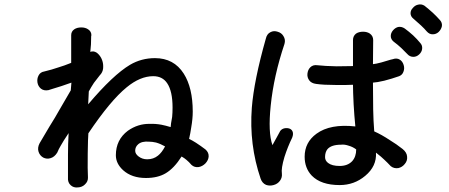

<svg xmlns="http://www.w3.org/2000/svg" viewBox="-20 -862 2040 873"><path d="M181.6 -537.1Q163.1 -534.2 155.3 -518.6Q147.5 -503.9 150.4 -486.3Q153.3 -469.7 166 -459Q179.7 -448.2 200.2 -452.1L218.8 -458Q247.1 -466.8 259.8 -470.7Q279.3 -477.5 304.7 -486.3L301.8 -451.2Q275.4 -405.3 249 -360.4Q233.4 -332 204.1 -285.2L160.2 -210.9Q149.4 -190.4 155.3 -171.9Q161.1 -154.3 176.8 -145.5Q192.4 -137.7 209 -142.6Q227.5 -147.5 240.2 -168Q247.1 -184.6 255.9 -199.2Q266.6 -218.8 292 -256.8Q289.1 -206.1 289.1 -158.2Q289.1 -127 289.1 -55.7Q287.1 -32.2 301.8 -19.5Q314.5 -7.8 334 -9.8Q353.5 -10.7 366.2 -23.4Q380.9 -37.1 379.9 -55.7Q377.9 -88.9 378.9 -164.1Q379.9 -235.4 381.8 -255.9Q482.4 -405.3 555.7 -464.8Q617.2 -515.6 676.8 -515.6Q718.8 -515.6 740.2 -483.4Q764.6 -447.3 764.6 -373Q764.6 -348.6 762.7 -330.1Q760.7 -319.3 757.8 -301.8L755.9 -284.2Q733.4 -291 713.9 -294.9Q686.5 -299.8 661.1 -298.8Q607.4 -299.8 561.5 -267.6Q506.8 -226.6 506.8 -156.2Q506.8 -118.2 540 -87.9Q579.1 -52.7 643.6 -52.7Q697.3 -52.7 733.4 -74.2Q771.5 -96.7 805.7 -150.4Q819.3 -142.6 828.1 -134.8Q838.9 -126 850.6 -112.3Q864.3 -99.6 883.8 -102.5Q900.4 -105.5 914.1 -119.1Q927.7 -133.8 928.7 -150.4Q929.7 -168.9 914.1 -182.6Q893.6 -198.2 871.1 -212.9Q852.5 -224.6 839.8 -230.5Q845.7 -255.9 849.6 -283.2Q856.4 -322.3 856.4 -354.5Q856.4 -462.9 815.4 -527.3Q770.5 -597.7 684.6 -597.7Q623 -597.7 571.3 -567.4Q494.1 -521.5 380.9 -387.7L383.8 -446.3Q393.6 -464.8 407.2 -485.4Q416 -497.1 433.6 -519.5L439.5 -526.4Q450.2 -541 449.2 -561.5Q449.2 -580.1 440.4 -597.7Q431.6 -614.3 418.9 -623Q404.3 -631.8 390.6 -626Q392.6 -647.5 393.6 -660.2Q394.5 -669.9 394.5 -697.3L395.5 -702.1Q395.5 -718.8 380.9 -728.5Q368.2 -737.3 349.6 -737.3Q330.1 -737.3 317.4 -728.5Q303.7 -718.8 303.7 -702.1V-576.2Q272.5 -563.5 246.1 -555.7Q214.8 -544.9 181.6 -537.1ZM730.5 -196.3Q715.8 -168 698.2 -154.3Q677.7 -137.7 649.4 -137.7Q627 -137.7 610.4 -150.4Q594.7 -162.1 594.7 -176.8Q594.7 -194.3 608.4 -206.1Q625 -220.7 658.2 -217.8Q671.9 -217.8 689.5 -213.9Q710 -208 730.5 -196.3Z M1599.6 -182.6Q1599.6 -149.4 1581.1 -128.9Q1560.5 -107.4 1524.4 -107.4Q1489.3 -107.4 1471.7 -121.1Q1458 -131.8 1458 -147.5Q1458 -169.9 1468.8 -183.6Q1486.3 -204.1 1531.2 -204.1Q1546.9 -206.1 1566.4 -199.2Q1584 -194.3 1599.6 -182.6ZM1585 -679.7V-561.5H1581.1Q1540 -560.5 1510.7 -560.5Q1458 -561.5 1422.9 -565.4Q1403.3 -568.4 1390.6 -555.7Q1379.9 -544.9 1377.9 -527.3Q1376 -510.7 1385.7 -497.1Q1395.5 -483.4 1417 -480.5Q1451.2 -475.6 1506.8 -475.6Q1546.9 -474.6 1585 -476.6Q1585 -446.3 1587.9 -387.7Q1590.8 -336.9 1595.7 -287.1Q1481.4 -299.8 1418.9 -253.9Q1365.2 -214.8 1365.2 -149.4Q1365.2 -97.7 1397.5 -63.5Q1439.5 -20.5 1524.4 -20.5Q1590.8 -20.5 1640.6 -62.5Q1693.4 -106.4 1689.5 -168Q1715.8 -147.5 1727.5 -135.7Q1740.2 -124 1756.8 -106.4Q1771.5 -94.7 1791 -97.7Q1808.6 -101.6 1820.3 -116.2Q1833 -130.9 1831.1 -149.4Q1830.1 -168.9 1810.5 -184.6Q1782.2 -207 1752.9 -224.6Q1714.8 -250 1681.6 -264.6Q1677.7 -312.5 1676.8 -364.3Q1675.8 -408.2 1675.8 -486.3Q1694.3 -487.3 1727.5 -495.1Q1761.7 -503.9 1794.9 -515.6Q1809.6 -521.5 1814.5 -536.1Q1820.3 -550.8 1815.4 -566.4Q1810.5 -583 1797.9 -590.8Q1784.2 -599.6 1765.6 -592.8L1756.8 -590.8Q1728.5 -582 1713.9 -578.1Q1688.5 -571.3 1675.8 -570.3L1676.8 -679.7Q1676.8 -698.2 1662.1 -709Q1649.4 -717.8 1630.9 -717.8Q1611.3 -717.8 1598.6 -709Q1585 -698.2 1585 -679.7ZM1188.5 -685.5Q1134.8 -496.1 1125 -372.1Q1112.3 -204.1 1165 -49.8Q1171.9 -29.3 1189.5 -21.5Q1206.1 -15.6 1223.6 -20.5Q1242.2 -25.4 1252.9 -40Q1263.7 -54.7 1261.7 -72.3Q1257.8 -95.7 1273.4 -148.4Q1288.1 -194.3 1308.6 -236.3Q1315.4 -253.9 1309.6 -265.6Q1304.7 -275.4 1293 -278.3Q1280.3 -281.2 1268.6 -277.3Q1255.9 -272.5 1251 -260.7Q1245.1 -249 1239.3 -239.3Q1232.4 -226.6 1218.8 -202.1Q1198.2 -259.8 1210.9 -381.8Q1224.6 -516.6 1273.4 -662.1Q1279.3 -681.6 1268.6 -698.2Q1259.8 -712.9 1242.2 -717.8Q1224.6 -723.6 1210 -715.8Q1193.4 -708 1188.5 -685.5ZM1910.2 -835.9Q1896.5 -844.7 1880.9 -840.8Q1867.2 -837.9 1857.4 -826.2Q1846.7 -815.4 1846.7 -801.8Q1846.7 -787.1 1860.4 -776.4Q1881.8 -757.8 1894.5 -746.1Q1910.2 -731.4 1919.9 -719.7Q1932.6 -705.1 1948.2 -706.1Q1962.9 -706.1 1974.6 -716.8Q1986.3 -728.5 1989.3 -743.2Q1991.2 -758.8 1980.5 -770.5Q1966.8 -786.1 1948.2 -803.7Q1928.7 -821.3 1910.2 -835.9ZM1820.3 -732.4Q1805.7 -742.2 1790 -739.3Q1776.4 -735.4 1766.6 -723.6Q1756.8 -711.9 1756.8 -698.2Q1756.8 -683.6 1769.5 -672.9Q1788.1 -659.2 1804.7 -643.6Q1817.4 -631.8 1831.1 -617.2Q1842.8 -603.5 1859.4 -603.5Q1874 -603.5 1885.7 -614.3Q1897.5 -625 1899.4 -639.6Q1901.4 -656.2 1889.6 -668Q1877 -683.6 1858.4 -701.2Q1838.9 -718.8 1820.3 -732.4Z"/></svg>

Font: Gungsuh
Style: Regular
Weight: 400
Version: Version 2.21